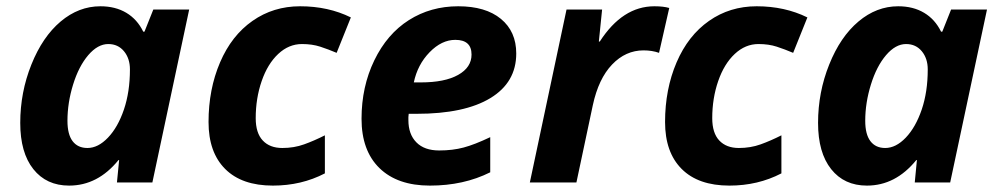

<svg xmlns="http://www.w3.org/2000/svg" viewBox="-20 -576 3152 606"><path d="M198.2 9.8Q126.5 9.8 85.2 -42.2Q43.9 -94.2 43.9 -188Q43.9 -284.7 79.1 -372.3Q114.3 -460 171.4 -508.1Q228.5 -556.2 296.9 -556.2Q344.2 -556.2 378.7 -535.6Q413.1 -515.1 432.1 -476.1H436L463.9 -545.9H577.1L460.9 0H349.1L356 -70.8H354Q288.6 9.8 198.2 9.8ZM255.9 -108.9Q289.6 -108.9 320.8 -141.6Q352.1 -174.3 371.1 -230.2Q390.1 -286.1 390.1 -356.9Q390.1 -391.6 371.3 -414.3Q352.5 -437 321.8 -437Q288.6 -437 258.5 -401.9Q228.5 -366.7 210.7 -309.1Q192.9 -251.5 192.9 -194.8Q192.9 -151.9 209.2 -130.4Q225.6 -108.9 255.9 -108.9Z M841.3 9.8Q743.2 9.8 690.7 -42.7Q638.2 -95.2 638.2 -190.9Q638.2 -294.4 674.6 -379.2Q710.9 -463.9 776.9 -510Q842.8 -556.2 927.2 -556.2Q1016.1 -556.2 1087.4 -521L1042.5 -409.2Q1016.1 -420.4 990.7 -428.7Q965.3 -437 933.1 -437Q891.6 -437 858.2 -405.8Q824.7 -374.5 805.9 -320.1Q787.1 -265.6 787.1 -203.1Q787.1 -156.2 809.3 -132.6Q831.5 -108.9 871.1 -108.9Q908.2 -108.9 939.9 -120.4Q971.7 -131.8 1005.4 -148.9V-28.8Q931.2 9.8 841.3 9.8Z M1417 -450.2Q1374 -450.2 1335.9 -411.1Q1297.9 -372.1 1286.1 -315.9H1308.1Q1383.8 -315.9 1426 -339.6Q1468.3 -363.3 1468.3 -403.8Q1468.3 -450.2 1417 -450.2ZM1336.9 9.8Q1234.4 9.8 1177.7 -45.4Q1121.1 -100.6 1121.1 -201.2Q1121.1 -302.2 1161.4 -385.5Q1201.7 -468.8 1270.5 -512.5Q1339.4 -556.2 1426.3 -556.2Q1512.7 -556.2 1561 -516.4Q1609.4 -476.6 1609.4 -407.2Q1609.4 -315.9 1527.8 -266.4Q1446.3 -216.8 1294.9 -216.8H1270L1269 -206.5V-196.8Q1269 -152.3 1294.2 -126.7Q1319.3 -101.1 1366.2 -101.1Q1408.7 -101.1 1443.4 -110.4Q1478 -119.6 1527.3 -143.1V-32.2Q1443.4 9.8 1336.9 9.8Z M2045.4 -556.2Q2074.2 -556.2 2092.3 -550.8L2060.1 -409.2Q2038.1 -417 2011.2 -417Q1954.6 -417 1911.9 -372.3Q1869.1 -327.6 1851.1 -244.1L1799.3 0H1652.3L1768.1 -545.9H1880.4L1870.1 -444.8H1873Q1944.8 -556.2 2045.4 -556.2Z M2282.2 9.8Q2184.1 9.8 2131.6 -42.7Q2079.1 -95.2 2079.1 -190.9Q2079.1 -294.4 2115.5 -379.2Q2151.9 -463.9 2217.8 -510Q2283.7 -556.2 2368.2 -556.2Q2457 -556.2 2528.3 -521L2483.4 -409.2Q2457 -420.4 2431.6 -428.7Q2406.2 -437 2374 -437Q2332.5 -437 2299.1 -405.8Q2265.6 -374.5 2246.8 -320.1Q2228 -265.6 2228 -203.1Q2228 -156.2 2250.2 -132.6Q2272.5 -108.9 2312 -108.9Q2349.1 -108.9 2380.9 -120.4Q2412.6 -131.8 2446.3 -148.9V-28.8Q2372.1 9.8 2282.2 9.8Z M2716.3 9.8Q2644.5 9.8 2603.3 -42.2Q2562 -94.2 2562 -188Q2562 -284.7 2597.2 -372.3Q2632.3 -460 2689.5 -508.1Q2746.6 -556.2 2814.9 -556.2Q2862.3 -556.2 2896.7 -535.6Q2931.2 -515.1 2950.2 -476.1H2954.1L2981.9 -545.9H3095.2L2979 0H2867.2L2874 -70.8H2872.1Q2806.6 9.8 2716.3 9.8ZM2773.9 -108.9Q2807.6 -108.9 2838.9 -141.6Q2870.1 -174.3 2889.2 -230.2Q2908.2 -286.1 2908.2 -356.9Q2908.2 -391.6 2889.4 -414.3Q2870.6 -437 2839.8 -437Q2806.6 -437 2776.6 -401.9Q2746.6 -366.7 2728.8 -309.1Q2710.9 -251.5 2710.9 -194.8Q2710.9 -151.9 2727.3 -130.4Q2743.7 -108.9 2773.9 -108.9Z"/></svg>

Font: TypoPRO Open Sans
Style: Bold Italic
Weight: 700
Italic angle: -12°
Foundry: Ascender Corporation
Version: Version 1.10